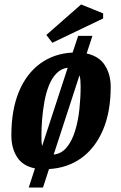

<svg xmlns="http://www.w3.org/2000/svg" viewBox="-20 -750 544 862"><path d="M109 92 137 6Q82 -5 56.5 -45Q31 -85 31 -142Q31 -257 65 -338.5Q99 -420 161 -465Q223 -510 306 -514L331 -589H395L369 -510Q426 -497 451.5 -456Q477 -415 477 -361Q477 -248 442.5 -167Q408 -86 346 -41Q284 4 200 9L173 92ZM169 -94 284 -446Q254 -442 233 -420Q212 -398 199 -364.5Q186 -331 179 -291.5Q172 -252 169 -213Q166 -174 166 -142Q166 -128 166.5 -116Q167 -104 169 -94ZM221 -56Q257 -60 280.5 -89.5Q304 -119 317.5 -163.5Q331 -208 336.5 -260Q342 -312 342 -361Q342 -376 341 -389Q340 -402 337 -412ZM215 -558 188 -593 344 -730 443 -690V-667Z"/></svg>

Font: Manuale
Style: Bold Italic
Weight: 700
Italic angle: -11°
Version: Version 1.002